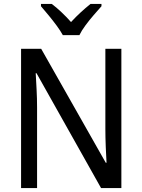

<svg xmlns="http://www.w3.org/2000/svg" viewBox="-20 -964 730 984"><path d="M602 0H498L167 -589H163Q165 -552 167.5 -505.5Q170 -459 170 -413V0H88V-714H191L522 -130H526Q524 -161 522 -211Q520 -261 520 -302V-714H602ZM302 -784Q290 -806 270.5 -832.5Q251 -859 229.5 -885Q208 -911 190 -932V-944H245Q268 -927 294 -902.5Q320 -878 344 -851Q370 -879 394 -901Q418 -923 444 -944H500V-932Q483 -913 460.5 -887Q438 -861 418 -834Q398 -807 387 -784Z"/></svg>

Font: Noto Sans Gujarati SemiCondensed
Style: Regular
Weight: 400
Width: 4
Designer: Jelle Bosma - Monotype Design Team, Universal Thirst
Foundry: Monotype Imaging Inc.
Version: Version 2.106; ttfautohint (v1.8.4.7-5d5b)